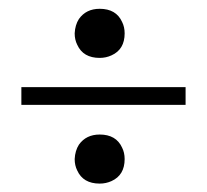

<svg xmlns="http://www.w3.org/2000/svg" viewBox="-20 -450 478 443"><path d="M408.2 -208V-249H29.3V-208ZM210 -139.6Q248 -139.6 261.7 -109.4Q267.6 -97.7 267.6 -83Q267.6 -45.9 237.3 -32.2Q224.6 -26.4 210 -26.4Q171.9 -26.4 158.2 -56.6Q152.3 -68.4 152.3 -83Q153.3 -102.5 162.1 -116.2Q178.7 -139.6 210 -139.6ZM210 -429.7Q248 -429.7 261.7 -399.4Q267.6 -387.7 267.6 -373Q267.6 -335.9 237.3 -322.3Q224.6 -316.4 210 -316.4Q171.9 -316.4 158.2 -346.7Q152.3 -358.4 152.3 -373Q153.3 -392.6 162.1 -406.2Q178.7 -429.7 210 -429.7Z"/></svg>

Font: Abhaya Libre ExtraBold
Style: Regular
Weight: 800
Designer: Pushpananda Ekanayake, Sol Matas, Pathum Egodawatta
Foundry: Mooniak
Version: Version 1.050 ; ttfautohint (v1.6)